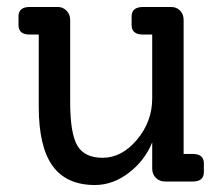

<svg xmlns="http://www.w3.org/2000/svg" viewBox="-20 -520 640 550"><path d="M532 -79Q564 -79 564 -52V-27Q564 0 532 0H453Q437 0 426.5 -10.5Q416 -21 416 -37V-112Q394 -59 348.5 -24.5Q303 10 252 10Q170 10 130.5 -45Q91 -100 91 -214V-421H65Q33 -421 33 -448V-473Q33 -500 65 -500H146Q160 -500 170.5 -489.5Q181 -479 181 -463V-228Q181 -138 201.5 -103Q222 -68 274 -68Q329 -68 372.5 -120Q416 -172 416 -238V-421H390Q357 -421 357 -448V-473Q357 -500 390 -500H470Q486 -500 496 -489.5Q506 -479 506 -463V-79Z"/></svg>

Font: Solway
Style: Regular
Weight: 400
Designer: Mariya V. Pigoulevskaya
Foundry: The Northern Block Ltd.
Version: Version 1.000;hotconv 1.0.109;makeotfexe 2.5.65596